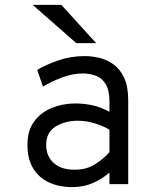

<svg xmlns="http://www.w3.org/2000/svg" viewBox="-20 -752 656 784"><path d="M274.5 12Q221 12 179.8 -7.2Q138.5 -26.5 115.2 -64.8Q92 -103 92 -160.5Q92 -219.5 120 -256.8Q148 -294 192.5 -311.8Q237 -329.5 287 -329.5Q324.5 -329.5 358.2 -322Q392 -314.5 427 -295.5V-335.5Q427 -382.5 412 -407.8Q397 -433 372 -442.5Q347 -452 317.5 -452Q276.5 -452 232.2 -435.2Q188 -418.5 155.5 -398L132 -466.5Q165.5 -487 216.8 -505Q268 -523 325.5 -523Q354.5 -523 385.5 -515.8Q416.5 -508.5 443.5 -489Q470.5 -469.5 487 -434.2Q503.5 -399 503.5 -342.5V0H427V-47.5Q398.5 -22 360.2 -5Q322 12 274.5 12ZM285 -59Q333.5 -59 369 -81.8Q404.5 -104.5 427 -131V-222Q403 -237 368 -248Q333 -259 297 -259Q245.5 -259 207 -235.2Q168.5 -211.5 168.5 -160.5Q168.5 -115 198.8 -87Q229 -59 285 -59ZM291.5 -576 113.5 -732H230.5L372.5 -576Z"/></svg>

Font: Overpass Mono
Style: Regular
Weight: 400
Designer: Delve Withrington, Dave Bailey
Foundry: Delve Fonts LLC
Version: Version 4.000